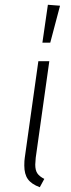

<svg xmlns="http://www.w3.org/2000/svg" viewBox="-20 -779 298 806"><path d="M130 -117Q128 -95 128 -88Q128 -64 137 -51Q146 -38 166 -28L147 7Q112 -6 97 -27Q82 -48 82 -84Q82 -105 84 -117L141 -522H187ZM181 -759 232 -755 191 -600H158Z"/></svg>

Font: Fira Sans ExtraLight
Style: Italic
Weight: 275
Italic angle: -8°
Designer: Carrois Corporate & Edenspiekermann AG
Foundry: Carrois Corporate GbR & Edenspiekermann AG
Version: Version 4.203